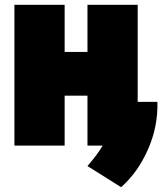

<svg xmlns="http://www.w3.org/2000/svg" viewBox="-20 -576 675 799"><path d="M553 -556V-152H635Q638 -50 596 45.5Q554 141 484 203L344 115Q388 64 407 30H344V-178H249V30H40V-556H249V-360H344V-556Z"/></svg>

Font: Repo
Style: ExtraBlack
Weight: 1000
Designer: Stefan Peev
Foundry: Context Ltd
Version: Version 001.000